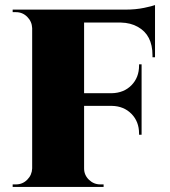

<svg xmlns="http://www.w3.org/2000/svg" viewBox="-20 -738 671 758"><path d="M312 -649V-370H421Q469 -371 499 -401.5Q529 -432 529 -479V-484H539V-206H529V-211Q529 -258 499 -288.5Q469 -319 422 -320H312V-73Q312 -47 331 -28.5Q350 -10 376 -10H389V0H30V-10H43Q69 -10 87.5 -28.5Q106 -47 107 -73V-627Q106 -653 87.5 -671.5Q69 -690 43 -690H30V-700H473Q516 -700 549 -707Q582 -714 592 -718V-512H582V-520Q582 -600 524 -632Q496 -648 457 -649Z"/></svg>

Font: Cinzel Decorative Black
Style: Regular
Weight: 900
Designer: Natanael Gama
Version: Version 1.002;PS 001.002;hotconv 1.0.56;makeotf.lib2.0.21325